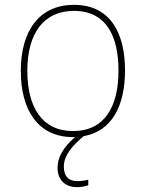

<svg xmlns="http://www.w3.org/2000/svg" viewBox="-20 -557 603 794"><path d="M282 10C285 10 287 10 290 10C241 53 218 94 218 136C218 190 252 217 299 217C318 217 335 213 345 209V186C335 189 317 192 300 192C263 192 244 171 244 132C244 84 282 43 326 6C443 -14 497 -120 497 -266C497 -419 437 -537 286 -537C146 -537 66 -434 66 -264C66 -102 137 10 282 10ZM282 -15C154 -15 93 -114 93 -264C93 -421 162 -512 286 -512C421 -512 470 -405 470 -265C470 -115 412 -15 282 -15Z"/></svg>

Font: Noto Sans Mono SemiCondensed Thin
Style: Regular
Weight: 100
Width: 4
Designer: Monotype Design Team
Foundry: Monotype Imaging Inc.
Version: Version 2.014